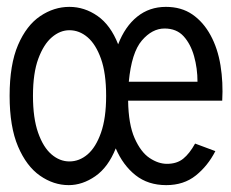

<svg xmlns="http://www.w3.org/2000/svg" viewBox="-20 -527 672 559"><path d="M464 12Q411 12 374.5 -17Q338 -46 317 -95Q295 -40 257.5 -14Q220 12 180 12Q136 12 96.5 -15.5Q57 -43 32.5 -100.5Q8 -158 8 -248Q8 -339 32.5 -396Q57 -453 97 -480Q137 -507 182 -507Q226 -507 264 -480.5Q302 -454 324 -398Q344 -450 379.5 -478.5Q415 -507 463 -507Q508 -507 540 -485Q572 -463 593 -424.5Q614 -386 622 -336.5Q630 -287 627 -234H353Q354 -165 372 -124.5Q390 -84 415.5 -67Q441 -50 466 -50Q495 -50 513.5 -65Q532 -80 548 -109L607 -87Q585 -44 550 -16Q515 12 464 12ZM182 -57Q211 -57 235 -77.5Q259 -98 274 -140.5Q289 -183 289 -248Q289 -314 274 -356Q259 -398 235 -418.5Q211 -439 182 -439Q155 -439 131 -418.5Q107 -398 91.5 -356Q76 -314 76 -248Q76 -183 91 -140.5Q106 -98 130 -77.5Q154 -57 182 -57ZM355 -289H555Q555 -328 545 -363.5Q535 -399 514.5 -421.5Q494 -444 459 -444Q423 -444 393 -409Q363 -374 355 -289Z"/></svg>

Font: Atkinson Hyperlegible Mono ExtraLight
Style: Regular
Weight: 400
Monospace: yes
Version: Version 2.001